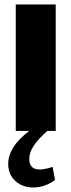

<svg xmlns="http://www.w3.org/2000/svg" viewBox="-20 -590 322 865"><path d="M193 0H231V-570H51V0H111C48 49 17 97 17 149C17 251 138 288 228 221L217 162C157 182 112 180 112 126C112 87 138 49 193 0Z"/></svg>

Font: FilmFarsi_V5 Display
Style: Regular
Weight: 400
Designer: Borna Izadpanah
Foundry: Borna Izadpanah
Version: Version 1.000;PS 001.000;hotconv 1.0.88;makeotf.lib2.5.64775